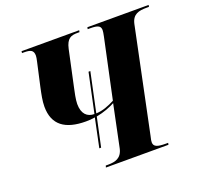

<svg xmlns="http://www.w3.org/2000/svg" viewBox="-124 -853 1038 992"><g transform="rotate(-20 395.0 -357.0)"><path d="M295 0H639L641 -10H628C585 -10 562 -16 562 -41C562 -47 563 -57 568 -76L687 -647C698 -697 732 -704 775 -704H788L790 -714H453L451 -704H464C507 -704 521 -697 522 -674C522 -666 520 -655 517 -640L447 -312C414 -295 380 -281 344 -280L390 -496H380L334 -280C295 -280 268 -304 268 -359C268 -383 277 -424 281 -442L324 -642C336 -696 359 -704 395 -704H406L408 -714H91L90 -704H100C136 -704 153 -698 153 -667C153 -661 151 -648 148 -636L119 -506C111 -468 104 -436 104 -404C104 -303 167 -259 280 -259C297 -259 314 -260 330 -263L297 -105H307L341 -264C383 -272 418 -286 444 -300L396 -69C385 -18 350 -10 311 -10H298Z"/></g></svg>

Font: Noto Serif Display SemiCondensed ExtraBold
Style: Italic
Weight: 800
Width: 4
Italic angle: -12°
Designer: Monotype Design Team
Foundry: Monotype Imaging Inc.
Version: Version 2.009